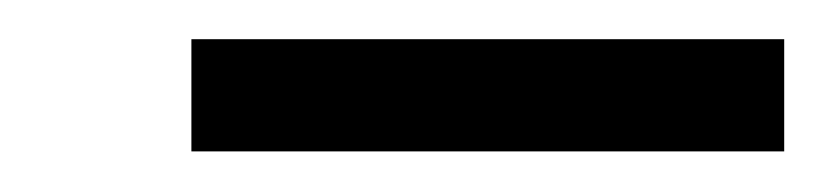

<svg xmlns="http://www.w3.org/2000/svg" viewBox="-20 -544 412 96"><path d="M369.6 -468.3H78.1H77.1H75.7V-469.7V-470.7V-522V-523.4V-524.4H77.1H78.1H369.6H371.1H372.1V-523.4V-522V-470.7V-469.7V-468.3H371.1Z"/></svg>

Font: RIT Rachana
Style: Bold
Weight: 700
Designer: Hussain KH
Version: 1.5.2